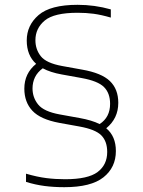

<svg xmlns="http://www.w3.org/2000/svg" viewBox="-20 -768 592 797"><path d="M247 9Q203 9 164.8 4Q126.5 -1 88 -13V-47Q134.5 -33.5 172 -28.8Q209.5 -24 250 -24Q345.5 -24 385.2 -54Q425 -84 425 -137Q425 -181.5 400.5 -206.2Q376 -231 309 -243L226 -258Q148 -272.5 114.5 -308.2Q81 -344 81 -400Q81 -463.5 130 -503Q91 -538 91 -600Q91 -663 140.2 -705.5Q189.5 -748 302 -748Q373 -748 440 -729V-695Q400.5 -706.5 369 -710.8Q337.5 -715 302 -715Q204.5 -715 165.8 -682.8Q127 -650.5 127 -601Q127 -563 149.5 -534.5Q172 -506 238 -494L321 -479Q401.5 -465 436.2 -431.5Q471 -398 471 -341Q471 -276.5 421 -235.5Q461 -202.5 461 -141Q461 -73 409.5 -32Q358 9 247 9ZM311 -278Q361.5 -269 393.5 -253Q437 -281 437 -337Q437 -381.5 411.5 -406.8Q386 -432 319 -444L236 -459Q189 -467.5 157.5 -484.5Q135.5 -468.5 125.2 -447.2Q115 -426 115 -401Q115 -363 138.5 -334Q162 -305 228 -293Z"/></svg>

Font: Encode Sans Exp Th
Style: Regular
Weight: 100
Width: 7
Designer: Multiple Designers
Foundry: Impallari Type
Version: Version 3.002; ttfautohint (v1.8.3) -l 8 -r 50 -G 200 -x 14 